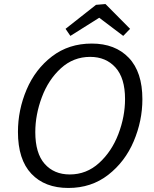

<svg xmlns="http://www.w3.org/2000/svg" viewBox="-20 -923 766 952"><path d="M69 -269Q69 -378 112 -479Q155 -580 238 -643.5Q321 -707 435 -707Q551 -707 618.5 -636.5Q686 -566 686 -431Q686 -324 643 -222.5Q600 -121 516.5 -56Q433 9 319 9Q202 9 135.5 -61.5Q69 -132 69 -269ZM600 -432Q600 -536 552.5 -588.5Q505 -641 427 -641Q344 -641 282 -584.5Q220 -528 187.5 -441Q155 -354 155 -268Q155 -163 201.5 -110.5Q248 -58 326 -58Q409 -58 471.5 -115Q534 -172 567 -258.5Q600 -345 600 -432ZM503 -903 625 -780 591 -745 472 -835 329 -745 305 -780 456 -899Z"/></svg>

Font: Bitter Pro
Style: Italic
Weight: 400
Italic angle: -9°
Designer: Sol Matas, and Bitter project Authors
Foundry: Sol Matas
Version: Version 1.010